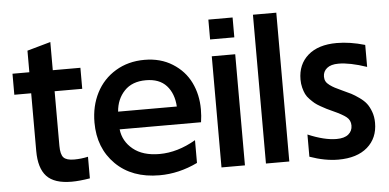

<svg xmlns="http://www.w3.org/2000/svg" viewBox="-51 -851 1955 964"><g transform="rotate(-5 926.0 -369.0)"><path d="M273.9 5.9Q186.5 5.9 148.2 -35.4Q109.9 -76.7 109.9 -163.1V-454.1H24.9V-560.1H109.9V-668.9L228 -702.1V-560.1H367.2V-454.1H228V-179.2Q228 -135.3 242.9 -119.6Q257.8 -104 295.9 -104Q331.1 -104 366.2 -111.8V-2.9Q312.5 5.9 273.9 5.9Z M716.8 12.2Q578.1 12.2 495.8 -69.3Q413.6 -150.9 413.6 -279.8Q413.6 -362.8 447.5 -429Q481.4 -495.1 544.9 -533.4Q608.4 -571.8 690.9 -571.8Q771.5 -571.8 831.8 -533.9Q892.1 -496.1 921.9 -435.1Q951.7 -374 951.7 -299.8Q951.7 -266.6 946.8 -234.9H536.6Q543.5 -174.3 592.5 -134.3Q641.6 -94.2 725.6 -94.2Q816.4 -94.2 908.7 -147.9V-33.2Q814.5 12.2 716.8 12.2ZM536.6 -324.2H832.5Q828.6 -390.1 792.7 -429.7Q756.8 -469.2 689 -469.2Q619.6 -469.2 580.6 -428.2Q541.5 -387.2 536.6 -324.2Z M1029.3 -560.1H1147.5V0H1029.3ZM1028.3 -645V-745.1H1150.4V-645Z M1253.4 0V-750H1371.1V0Z M1617.7 12.2Q1550.3 12.2 1473.6 -15.1V-127Q1556.6 -91.8 1617.7 -91.8Q1657.2 -91.8 1677.5 -108.6Q1697.8 -125.5 1697.8 -152.8Q1697.8 -179.7 1677.7 -195.8Q1657.7 -211.9 1610.8 -232.9Q1590.3 -242.2 1580.1 -247.3Q1569.8 -252.4 1551.3 -262.9Q1532.7 -273.4 1522.7 -281.7Q1512.7 -290 1499.5 -303.5Q1486.3 -316.9 1479.5 -330.8Q1472.7 -344.7 1467.8 -364Q1462.9 -383.3 1462.9 -404.8Q1462.9 -481 1514.6 -526.4Q1566.4 -571.8 1659.7 -571.8Q1726.6 -571.8 1801.8 -549.8V-439Q1716.8 -467.8 1659.7 -467.8Q1621.1 -467.8 1601.3 -451.4Q1581.5 -435.1 1581.5 -409.2Q1581.5 -395.5 1586.9 -385.3Q1592.3 -375 1605.7 -365.2Q1619.1 -355.5 1630.9 -349.4Q1642.6 -343.3 1667 -332Q1694.3 -319.8 1710.9 -311.3Q1727.5 -302.7 1750.2 -286.6Q1772.9 -270.5 1785.6 -253.9Q1798.3 -237.3 1807.6 -211.9Q1816.9 -186.5 1816.9 -155.8Q1816.9 -79.1 1764.4 -33.4Q1711.9 12.2 1617.7 12.2Z"/></g></svg>

Font: TASA Explorer SemiBold
Style: Regular
Weight: 600
Designer: Weizhong Zhang
Foundry: Local Remote
Version: Version 1.000;Glyphs 3.1.2 (3151)